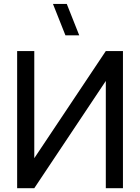

<svg xmlns="http://www.w3.org/2000/svg" viewBox="-20 -988 736 1008"><path d="M70 0H160L535.5 -563V0H625.5V-720H535.5L160 -157.5V-720H70ZM258 -967.5 323.5 -802.5H396L330.5 -967.5Z"/></svg>

Font: Eudonet Medium
Style: Regular
Weight: 500
Designer: Mikhail Sharanda
Foundry: Mikhail Sharanda
Version: Version 4.503;Glyphs 3.1.2 (3151)